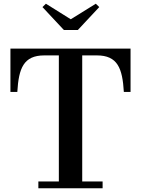

<svg xmlns="http://www.w3.org/2000/svg" viewBox="-20 -1011 756 1031"><path d="M360 -907.5 226.5 -991 208 -973 323 -850H398L513 -973L494.5 -991ZM186 -36.5V0H531V-36.5H421.5V-713.5H500C611.5 -713.5 637.5 -644.5 645 -517.5H681V-750H36V-517.5H73C80.5 -644.5 106.5 -713.5 218 -713.5H296V-36.5Z"/></svg>

Font: Bodoni* 06pt Medium
Style: Regular
Weight: 500
Version: Version 2.3